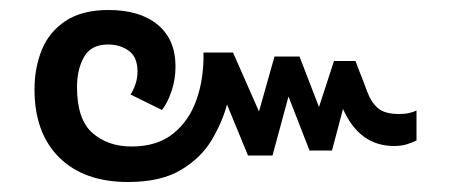

<svg xmlns="http://www.w3.org/2000/svg" viewBox="-20 -434 912 384"><path d="M236 -70Q148 -70 98.5 -119Q49 -168 49 -255Q49 -298 63.5 -334Q78 -370 111 -392Q144 -414 197 -414Q260 -414 295.5 -384.5Q331 -355 331 -301Q331 -275 323 -251.5Q315 -228 304 -214L241 -245Q246 -252 250.5 -264.5Q255 -277 255 -291Q255 -320 237.5 -332.5Q220 -345 196 -345Q162 -345 148 -320Q134 -295 134 -260Q134 -195 165 -168Q196 -141 243 -141Q294 -141 326 -166.5Q358 -192 373 -234.5Q388 -277 387 -329H446L498 -211L529 -321H579L618 -220L648 -312H691L697 -296Q707 -271 714.5 -250.5Q722 -230 735.5 -218Q749 -206 778 -206Q790 -206 798.5 -208Q807 -210 813 -213V-153Q805 -149 794 -145.5Q783 -142 768 -142Q699 -142 666 -216L644 -133H599L557 -241L525 -123H476L434 -225Q425 -191 404 -155Q383 -119 342.5 -94.5Q302 -70 236 -70Z"/></svg>

Font: Go Noto Current
Style: Regular
Weight: 400
Designer: Monotype Design Team
Foundry: Monotype Imaging Inc.
Version: Version 2.007; ttfautohint (v1.8) -l 8 -r 50 -G 200 -x 14 -D